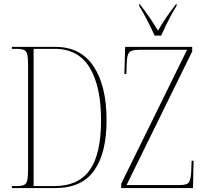

<svg xmlns="http://www.w3.org/2000/svg" viewBox="-20 -951 1032 971"><path d="M40 0V-10H62Q88 -10 101 -15.5Q114 -21 118 -40Q122 -59 122 -99V-618Q122 -657 118 -675Q114 -693 101 -698.5Q88 -704 62 -704H40V-714H259Q388 -714 453.5 -615Q519 -516 519 -343Q519 -178 456.5 -89Q394 0 260 0ZM255 -10Q376 -10 433.5 -90.5Q491 -171 491 -343Q491 -514 433.5 -609Q376 -704 256 -704H150V-10ZM593 0V-22L926 -699H682Q643 -699 632.5 -685Q622 -671 621 -630L619 -577H609L613 -714H952V-691L620 -15H887Q926 -15 935.5 -29Q945 -43 947 -83L949 -138H959L956 0ZM762 -771Q747 -805 724.5 -848.5Q702 -892 684 -921V-931H686Q715 -894 736.5 -862.5Q758 -831 779 -796Q799 -831 820.5 -862.5Q842 -894 871 -931H873V-921Q860 -901 846 -875Q832 -849 818.5 -821.5Q805 -794 795 -771Z"/></svg>

Font: Noto Serif Display Condensed Thin
Style: Regular
Weight: 100
Width: 3
Designer: Monotype Design Team
Foundry: Monotype Imaging Inc.
Version: Version 2.009